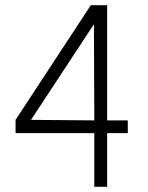

<svg xmlns="http://www.w3.org/2000/svg" viewBox="-20 -720 572 740"><path d="M343.5 0V-207H40V-258L330 -700H393V-256H472.5V-207H393V0ZM99.5 -258 343.5 -256 342 -626.5Z"/></svg>

Font: Urbanist ExtraLight
Style: Regular
Weight: 200
Designer: Corey Hu
Foundry: Corey Hu
Version: Version 1.330; ttfautohint (v1.8.4.7-5d5b)